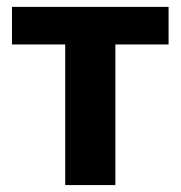

<svg xmlns="http://www.w3.org/2000/svg" viewBox="-20 -535 522 555"><path d="M14.6 -406.5H168.5V0H313.5V-406.5H467.3V-515.1H14.6Z"/></svg>

Font: Roboto Flex
Style: Regular
Weight: 400
Designer: Berlow after Robertson
Foundry: Google
Version: Version 3.200;gftools[0.9.32]